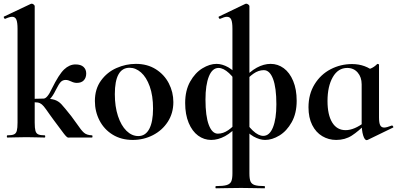

<svg xmlns="http://www.w3.org/2000/svg" viewBox="-20 -745 2151 1040"><path d="M20 -12Q44 -12 55.5 -17Q67 -22 71 -36.5Q75 -51 75 -81V-589Q75 -624 68.5 -639Q62 -654 46 -654Q32 -654 8 -643H7Q4 -643 1.5 -648.5Q-1 -654 1 -655L147 -724L152 -725Q157 -725 162.5 -720.5Q168 -716 168 -712V-81Q168 -51 172 -36.5Q176 -22 187.5 -17Q199 -12 222 -12Q225 -12 225 -6Q225 0 222 0Q194 0 179 -1L123 -2L65 -1Q49 0 20 0Q17 0 17 -6Q17 -12 20 -12ZM270 -96 249 -125Q227 -157 217 -169Q207 -181 196.5 -186Q186 -191 168 -191Q162 -191 132 -189L131 -207Q174 -211 216 -211Q256 -211 276.5 -204Q297 -197 312.5 -180.5Q328 -164 366 -116Q376 -103 398 -72Q420 -39 435 -26Q450 -13 478 -12Q481 -12 481 -6Q481 0 478 0H359Q357 0 350 0.5Q343 1 326 -21Q309 -43 270 -96ZM261 -265Q299 -342 327.5 -369Q356 -396 389 -396Q418 -396 432.5 -382.5Q447 -369 447 -347Q447 -324 434 -310Q421 -296 396 -296Q381 -296 365 -304Q349 -312 336 -312Q320 -312 309.5 -301.5Q299 -291 282 -257Q250 -191 216 -191V-211Q236 -211 261 -265Z M494 -198Q494 -263 527 -308.5Q560 -354 611 -376.5Q662 -399 716 -399Q778 -399 824 -370Q870 -341 894.5 -293.5Q919 -246 919 -192Q919 -132 889 -85.5Q859 -39 808.5 -13Q758 13 699 13Q637 13 590.5 -15.5Q544 -44 519 -92.5Q494 -141 494 -198ZM809 -157Q809 -227 791 -277Q773 -327 744 -352.5Q715 -378 682 -378Q602 -378 602 -235Q602 -168 619 -116.5Q636 -65 665 -36.5Q694 -8 729 -8Q768 -8 788.5 -46.5Q809 -85 809 -157Z M1150 263Q1189 263 1207.5 257.5Q1226 252 1232.5 238Q1239 224 1239 194V-589Q1239 -624 1232.5 -639Q1226 -654 1209 -654Q1196 -654 1172 -643H1171Q1167 -643 1165 -648.5Q1163 -654 1165 -655L1309 -724Q1311 -725 1314 -725Q1319 -725 1325 -720.5Q1331 -716 1331 -712V194Q1331 224 1337 238Q1343 252 1360 257.5Q1377 263 1413 263Q1415 263 1415 269Q1415 275 1413 275Q1380 275 1360 274L1286 273L1206 274Q1186 275 1150 275Q1147 275 1147 269Q1147 263 1150 263ZM983 -187Q983 -255 1010 -303Q1037 -351 1076.5 -375Q1116 -399 1153 -399Q1183 -399 1216.5 -380.5Q1250 -362 1282 -316L1273 -275Q1251 -321 1220.5 -349Q1190 -377 1164 -377Q1130 -377 1111.5 -331Q1093 -285 1093 -206Q1093 -116 1111 -68.5Q1129 -21 1160 -21Q1189 -21 1216.5 -40Q1244 -59 1266 -87L1281 -77Q1237 -28 1199 -7.5Q1161 13 1124 13Q1085 13 1053 -10.5Q1021 -34 1002 -79.5Q983 -125 983 -187ZM1288 -70 1297 -111Q1319 -66 1349.5 -37.5Q1380 -9 1406 -9Q1440 -9 1458.5 -55Q1477 -101 1477 -180Q1477 -270 1459 -317.5Q1441 -365 1409 -365Q1380 -365 1353 -346Q1326 -327 1304 -299L1289 -309Q1333 -358 1371 -378.5Q1409 -399 1446 -399Q1485 -399 1517 -375.5Q1549 -352 1568 -306.5Q1587 -261 1587 -199Q1587 -131 1560 -83Q1533 -35 1493.5 -11Q1454 13 1416 13Q1387 13 1353.5 -5.5Q1320 -24 1288 -70Z M1651 -164Q1651 -235 1684 -288.5Q1717 -342 1771 -370Q1825 -398 1887 -398Q1960 -398 2012 -352L1939 -288Q1939 -327 1917.5 -352Q1896 -377 1861 -377Q1811 -377 1782.5 -327Q1754 -277 1754 -198Q1754 -123 1779.5 -81.5Q1805 -40 1852 -40Q1899 -40 1956 -84L1964 -77Q1922 -34 1885.5 -10.5Q1849 13 1801 13Q1760 13 1725.5 -7.5Q1691 -28 1671 -68Q1651 -108 1651 -164ZM1939 -82V-359Q1972 -367 1989.5 -374.5Q2007 -382 2023 -398Q2024 -399 2026 -399Q2028 -399 2030.5 -397.5Q2033 -396 2033 -394V-109Q2033 -79 2039.5 -66.5Q2046 -54 2061 -54Q2074 -54 2102 -65H2104Q2107 -65 2109.5 -60Q2112 -55 2109 -54L1971 13Q1969 14 1966 14Q1955 14 1947 -12Q1939 -38 1939 -82Z"/></svg>

Font: Cormorant Infant
Style: Bold
Weight: 700
Designer: Christian Thalmann (Catharsis Fonts)
Foundry: Catharsis Fonts
Version: Version 4.000